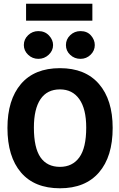

<svg xmlns="http://www.w3.org/2000/svg" viewBox="-20 -999 640 1031"><path d="M302 12Q165 12 92.5 -73Q20 -158 20 -312Q20 -463 92.5 -548Q165 -633 302 -633Q438 -633 511.5 -548Q585 -463 585 -312Q585 -158 511.5 -73Q438 12 302 12ZM302 -103Q369 -103 406 -154Q443 -205 443 -314Q443 -414 406 -466.5Q369 -519 302 -519Q233 -519 197.5 -466.5Q162 -414 162 -314Q162 -205 197.5 -154Q233 -103 302 -103ZM186 -683Q154 -683 131 -705Q108 -727 108 -757Q108 -788 131 -810Q154 -832 186 -832Q221 -832 243 -808.5Q265 -785 265 -757Q265 -727 241.5 -705Q218 -683 186 -683ZM412 -683Q380 -683 357 -704.5Q334 -726 334 -757Q334 -788 357 -810Q380 -832 412 -832Q448 -832 468.5 -808.5Q489 -785 489 -757Q489 -727 466.5 -705Q444 -683 412 -683ZM120 -888V-979H476V-888Z"/></svg>

Font: Inconsolata Expanded Black
Style: Regular
Weight: 900
Width: 7
Monospace: yes
Designer: Raph Levien, Cyreal, Brenton Simpson
Foundry: Raph Levien, Cyreal, Google
Version: Version 3.001; ttfautohint (v1.8.2.53-6de2)